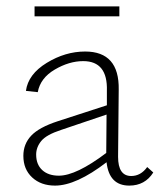

<svg xmlns="http://www.w3.org/2000/svg" viewBox="-20 -576 499 600"><path d="M353 -556V-525H88V-556ZM440 -54 459 -37Q433 4 384 4Q321 4 313 -69Q218 4 152 4Q108 4 80.5 -21.5Q53 -47 53 -89Q53 -126 77.5 -152Q102 -178 160 -197L314 -247V-292Q317 -385 240 -385Q196 -385 151 -358.5Q106 -332 98 -288L61 -292Q68 -344 126 -379.5Q184 -415 246 -415Q353 -415 351 -296L349 -86Q349 -26 390 -26Q420 -26 440 -54ZM93 -93Q93 -62 112 -44.5Q131 -27 164 -27Q218 -27 312 -98L313 -218L171 -170Q125 -155 109 -135.5Q93 -116 93 -93Z"/></svg>

Font: EauTestText Light
Style: Regular
Weight: 300
Designer: Christian Thalmann (Catharsis Fonts)
Version: Version 0.001;PS 000.001;hotconv 1.0.88;makeotf.lib2.5.64775